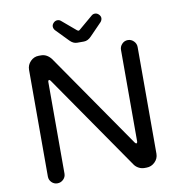

<svg xmlns="http://www.w3.org/2000/svg" viewBox="-92 -943 968 1033"><g transform="rotate(-10 392.0 -426.0)"><path d="M334 -740.2 267.6 -808.6Q259.8 -818.4 259.8 -829.1Q259.8 -839.8 269 -849.1Q278.3 -858.4 290 -858.4Q300.8 -858.4 308.6 -851.6L384.8 -787.1Q390.6 -783.2 392.6 -783.2Q396.5 -783.2 400.4 -787.1L476.6 -851.6Q484.4 -858.4 495.1 -858.4Q506.8 -858.4 516.1 -849.1Q525.4 -839.8 525.4 -829.1Q525.4 -818.4 517.6 -808.6L451.2 -740.2Q432.6 -720.7 411.1 -720.7H374Q352.5 -720.7 334 -740.2ZM93.8 -39.1V-622.1Q93.8 -648.4 112.8 -668Q131.8 -687.5 158.2 -687.5H170.9Q202.1 -687.5 225.6 -658.2L585.9 -137.7Q590.8 -131.8 593.8 -131.8Q595.7 -131.8 597.7 -134.8Q599.6 -137.7 599.6 -141.6V-641.6Q599.6 -660.2 612.8 -673.8Q626 -687.5 644.5 -687.5Q663.1 -687.5 676.8 -673.8Q690.4 -660.2 690.4 -641.6V-58.6Q690.4 -32.2 670.9 -13.2Q651.4 5.9 625 5.9H613.3Q597.7 5.9 583.5 -1.5Q569.3 -8.8 560.5 -20.5L198.2 -543.9Q193.4 -549.8 190.4 -549.8Q188.5 -549.8 186.5 -546.9Q184.6 -543.9 184.6 -540V-39.1Q184.6 -20.5 170.9 -7.3Q157.2 5.9 138.7 5.9Q120.1 5.9 106.9 -7.3Q93.8 -20.5 93.8 -39.1Z"/></g></svg>

Font: jf-openhuninn-1.0
Style: Regular
Weight: 400
Designer: [Kosugi Maru]
      Designed by Motoya company      

      [Varela Round]
      Joe Prince(Latin component); Avraham Co
Foundry: justfont CO.,LTD.
Version: 1.0